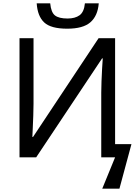

<svg xmlns="http://www.w3.org/2000/svg" viewBox="-20 -943 825 1151"><path d="M383 -771Q285 -771 245 -808.5Q205 -846 200 -923H281Q286 -869 309.5 -850.5Q333 -832 385 -832Q430 -832 457 -851.5Q484 -871 489 -923H572Q566 -848 522 -809.5Q478 -771 383 -771ZM593 188 670 0H587V-388Q587 -417 588.5 -455Q590 -493 592 -530.5Q594 -568 596 -593H592L197 0H97V-714H181V-321Q181 -288 179.5 -249.5Q178 -211 176.5 -177Q175 -143 174 -122H178L571 -714H670V-79H768L696 188Z"/></svg>

Font: Noto IKEA Latin
Style: Regular
Weight: 400
Designer: Monotype Design Team
Foundry: Monotype Imaging Inc.
Version: Version 1.0